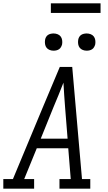

<svg xmlns="http://www.w3.org/2000/svg" viewBox="-33 -1139 653 1159"><path d="M-13 0V-58H45L225 -490L328 -735H403L462 -58H512V0H326V-58H394L379 -244H189L113 -58H173V0ZM375 -302 360 -490Q357 -528 354.5 -565.5Q352 -603 350 -640Q335 -602 320 -564.5Q305 -527 289 -490L213 -302ZM490 -833Q478 -833 466.5 -837.5Q455 -842 448 -851Q441 -860 439 -872.5Q437 -885 439 -898Q440 -906 444.5 -914.5Q449 -923 456.5 -928Q464 -933 473 -935Q482 -937 490 -937Q503 -937 514.5 -932.5Q526 -928 533 -919Q540 -910 542 -897.5Q544 -885 542 -872Q540 -864 535.5 -855.5Q531 -847 523.5 -842Q516 -837 507.5 -835Q499 -833 490 -833ZM290 -833Q278 -833 266.5 -837.5Q255 -842 248 -851Q241 -860 239 -872.5Q237 -885 239 -898Q240 -906 244.5 -914.5Q249 -923 256.5 -928Q264 -933 273 -935Q282 -937 290 -937Q303 -937 314.5 -932.5Q326 -928 333 -919Q340 -910 342 -897.5Q344 -885 342 -872Q340 -864 335.5 -855.5Q331 -847 323.5 -842Q316 -837 307.5 -835Q299 -833 290 -833ZM274 -1061V-1119H574V-1061Z"/></svg>

Font: Iosevka Slab LtExObl
Style: Regular
Weight: 300
Width: 7
Italic angle: -9°
Monospace: yes
Designer: Belleve Invis
Foundry: Belleve Invis
Version: Version 11.1.0; ttfautohint (v1.8.3)